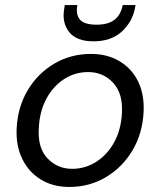

<svg xmlns="http://www.w3.org/2000/svg" viewBox="-20 -730 636 762"><path d="M255 12Q190 12 142 -17.5Q94 -47 68.5 -99Q43 -151 46 -219Q50 -305 90 -372Q130 -439 195.5 -477.5Q261 -516 341 -516Q406 -516 454.5 -487Q503 -458 528 -407Q553 -356 550 -287Q546 -201 506 -133.5Q466 -66 400.5 -27Q335 12 255 12ZM266 -60Q319 -60 363 -88.5Q407 -117 434 -167Q461 -217 464 -283Q468 -360 428.5 -402Q389 -444 330 -444Q277 -444 233.5 -415.5Q190 -387 163.5 -337Q137 -287 134 -221Q129 -143 168.5 -101.5Q208 -60 266 -60ZM351 -566Q283 -566 254 -603.5Q225 -641 235 -696L237 -710H287Q280 -672 297.5 -652Q315 -632 363 -632Q410 -632 435 -652Q460 -672 467 -710H518L515 -695Q504 -641 462 -603.5Q420 -566 351 -566Z"/></svg>

Font: DM Sans Italic
Style: Regular
Weight: 400
Italic angle: -10°
Designer: Colophon Foundry, Jonny Pinhorn
Foundry: Colophon Foundry
Version: Version 4.004; ttfautohint (v1.8.4.7-5d5b)